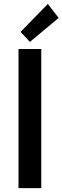

<svg xmlns="http://www.w3.org/2000/svg" viewBox="-20 -973 323 993"><path d="M75.7 0V-719.7H193.4V0ZM134.8 -756.3 86.4 -808.1 227.5 -952.6 283.2 -880.4Z"/></svg>

Font: Reddit Sans Condensed SemiBold
Style: Regular
Weight: 600
Designer: Stephen Hutchings
Foundry: Reddit
Version: Version 1.014